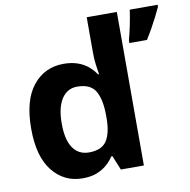

<svg xmlns="http://www.w3.org/2000/svg" viewBox="-84 -843 926 936"><g transform="rotate(-10 378.5 -375.0)"><path d="M251 10Q160 10 102.5 -61.5Q45 -133 45 -272Q45 -412 103 -484Q161 -556 255 -556Q294 -556 324 -545.5Q354 -535 375.5 -517Q397 -499 412 -476H417Q414 -492 410 -522.5Q406 -553 406 -585V-760H555V0H441L412 -71H406Q392 -49 370.5 -30.5Q349 -12 320 -1Q291 10 251 10ZM303 -109Q365 -109 390 -145.5Q415 -182 416 -255V-271Q416 -351 391.5 -393Q367 -435 301 -435Q252 -435 224 -392.5Q196 -350 196 -270Q196 -190 224 -149.5Q252 -109 303 -109ZM757 -750Q747 -728 734.5 -703.5Q722 -679 707.5 -653Q693 -627 676 -600H589V-613Q593 -628 597.5 -646.5Q602 -665 606 -685Q610 -705 613.5 -724.5Q617 -744 619 -760H757Z"/></g></svg>

Font: Noto Sans Malayalam
Style: Regular
Weight: 400
Designer: Jelle Bosma - Monotype Design Team
Foundry: Monotype Imaging Inc.
Version: Version 2.103